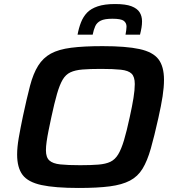

<svg xmlns="http://www.w3.org/2000/svg" viewBox="-20 -925 870 953"><path d="M371 8Q253 8 186 -6.5Q119 -21 92 -57Q65 -93 65 -158Q65 -194 73 -240.5Q81 -287 94 -349Q113 -438 129 -499Q145 -560 169.5 -599Q194 -638 232.5 -659Q271 -680 333 -688Q395 -696 489 -696Q606 -696 672.5 -681.5Q739 -667 766.5 -631Q794 -595 794 -529Q794 -492 787 -446.5Q780 -401 766 -339Q746 -249 728.5 -187.5Q711 -126 687.5 -87.5Q664 -49 625 -28.5Q586 -8 525 0Q464 8 371 8ZM378 -105Q432 -105 468.5 -108Q505 -111 528 -122Q551 -133 566.5 -158.5Q582 -184 595.5 -229Q609 -274 624 -344Q636 -398 642.5 -438.5Q649 -479 649 -508Q649 -544 633 -559.5Q617 -575 580 -579Q543 -583 481 -583Q426 -583 389.5 -580Q353 -577 329.5 -566Q306 -555 291 -529.5Q276 -504 263 -459Q250 -414 235 -344Q227 -307 221 -277Q215 -247 211.5 -222.5Q208 -198 208 -179Q208 -144 225 -128.5Q242 -113 279 -109Q316 -105 378 -105ZM365 -753Q371 -786 382 -814Q393 -842 412 -862Q431 -882 465 -893.5Q499 -905 551 -905Q604 -905 632.5 -894Q661 -883 673 -864Q685 -845 685 -819Q685 -804 682.5 -788.5Q680 -773 675 -753H603Q605 -765 606.5 -774.5Q608 -784 608 -793Q608 -811 594.5 -821.5Q581 -832 538 -832Q499 -832 480 -822.5Q461 -813 453 -795.5Q445 -778 440 -753Z"/></svg>

Font: Saira Expanded SemiBold
Style: Italic
Weight: 600
Width: 7
Italic angle: -12°
Designer: Hector Gatti with collaboration of the Omnibus-Type team
Foundry: Omnibus-Type
Version: Version 1.101